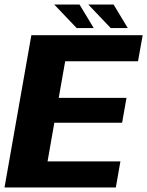

<svg xmlns="http://www.w3.org/2000/svg" viewBox="-38 -831 652 851"><path d="M-18 0H475.4L495.7 -115.6H172.8L202.8 -286.9H503.2L522.7 -397.1H222.3L250.9 -559.4H573.7L594.4 -675H101ZM452.8 -706.6H528.4L465.4 -811H353.3ZM301.8 -706.6H377.4L314.5 -811H202.3Z"/></svg>

Font: Anybody Thin
Style: Italic
Weight: 100
Italic angle: -10°
Designer: Tyler Finck
Foundry: Etcetera Type Company
Version: Version 1.114;gftools[0.9.25]